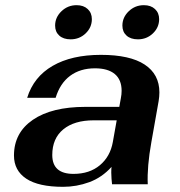

<svg xmlns="http://www.w3.org/2000/svg" viewBox="-20 -712 694 742"><path d="M34 -111Q34 -199 107 -249Q180 -299 310 -299H441L447 -332Q450 -347 450 -361Q450 -404 423.5 -426Q397 -448 347 -448Q290 -448 251 -419Q212 -390 195 -334H85Q110 -415 183.5 -457.5Q257 -500 370 -500Q482 -500 539 -462.5Q596 -425 596 -355Q596 -339 593 -321L565 -163Q548 -68 551 0H413Q412 -10 411 -21Q410 -32 410 -45Q410 -59 411 -67Q374 -26 325 -8Q276 10 224 10Q129 10 81.5 -21.5Q34 -53 34 -111ZM416 -163 431 -247H342Q267 -247 224.5 -212Q182 -177 182 -113Q182 -40 264 -40Q326 -40 366 -73.5Q406 -107 416 -163ZM193 -613Q193 -645 217.5 -668.5Q242 -692 276 -692Q303 -692 319 -677Q335 -662 335 -638Q335 -606 311 -583Q287 -560 253 -560Q225 -560 209 -574.5Q193 -589 193 -613ZM453 -613Q453 -645 477.5 -668.5Q502 -692 536 -692Q563 -692 579 -677Q595 -662 595 -638Q595 -606 571 -583Q547 -560 513 -560Q485 -560 469 -574.5Q453 -589 453 -613Z"/></svg>

Font: Fahkwang
Style: Bold Italic
Weight: 700
Italic angle: -10°
Designer: Suppakit Chalermlarp | Katatrad Co.,Ltd.
Foundry: Cadson Demak Co.,Ltd.
Version: Version 1.000; ttfautohint (v1.6)